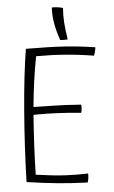

<svg xmlns="http://www.w3.org/2000/svg" viewBox="-63 -979 632 1062"><g transform="rotate(5 252.5 -448.0)"><path d="M463 14Q377 26 301.5 32Q226 38 126 41Q97 -156 78.5 -352.5Q60 -549 58 -693Q192 -716 271 -724.5Q350 -733 440 -735Q441 -722 440 -710.5Q439 -699 437 -688Q355 -687 277.5 -679.5Q200 -672 118 -657Q117 -584 119.5 -516.5Q122 -449 128 -376Q262 -397 304.5 -402.5Q347 -408 390 -412Q393 -400 394 -389Q395 -378 394 -367Q318 -361 263 -354Q208 -347 132 -333Q140 -249 150.5 -165.5Q161 -82 173 -4Q268 -7 332 -14.5Q396 -22 461 -36Q464 -25 464.5 -10.5Q465 4 463 14ZM243 -936Q246 -898 256 -857.5Q266 -817 284 -765Q274 -762 264 -760.5Q254 -759 243 -758Q217 -804 201.5 -847Q186 -890 181 -933Q193 -936 210.5 -937Q228 -938 243 -936Z"/></g></svg>

Font: Atma Light
Style: Regular
Weight: 300
Designer: Gregori Vincens, Jeremie Hornus, Riccardo Olocco, Yoann Minet.
Foundry: black foundry
Version: Version 1.102;PS 1.100;hotconv 1.0.86;makeotf.lib2.5.63406